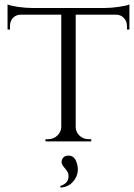

<svg xmlns="http://www.w3.org/2000/svg" viewBox="-20 -637 603 865"><path d="M451 -601Q479 -601 515 -606Q549 -611 563 -617V-504H552V-520Q552 -541 538 -556Q524 -571 502 -571H321V-63Q322 -41 339 -25Q356 -10 380 -10H391V0H185V-10H197Q221 -10 238 -26Q255 -42 256 -64V-571H75Q52 -571 38 -556Q25 -541 25 -520V-504H14V-617Q28 -611 61 -606Q97 -601 125 -601ZM251 201Q284 191 288 165Q292 144 278 128L270 118Q264 112 262 107Q254 94 260 81Q268 63 290 64Q313 65 323 89Q341 134 317 171Q294 206 253 208Z"/></svg>

Font: Cinzel(RUS BY LYAJKA)
Style: Regular
Weight: 400
Designer: Natanael Gama
Version: Version 1.001;PS 001.001;hotconv 1.0.56;makeotf.lib2.0.21325